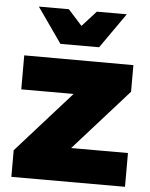

<svg xmlns="http://www.w3.org/2000/svg" viewBox="-54 -811 670 855"><g transform="rotate(5 281.0 -383.0)"><path d="M39 -544 527 -543V-424L283 -151H537V0H29V-119L273 -392H39ZM368 -609H195L85 -766H219L332 -641H231L344 -766H478Z"/></g></svg>

Font: Alexandria ExtraBold
Style: Regular
Weight: 800
Designer: Mohamed Gaber
Foundry: Kief Type Foundry
Version: Version 5.100